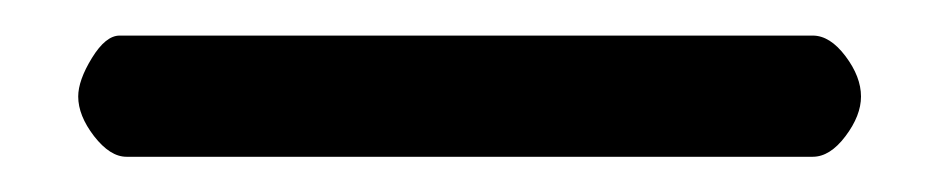

<svg xmlns="http://www.w3.org/2000/svg" viewBox="-20 -90 533 109"><path d="M24.4 -35.2Q24.4 -44.4 32.2 -57.1Q40 -69.8 47.9 -69.8H441.4Q451.2 -69.8 460 -58.1Q468.8 -46.4 468.8 -35.2Q468.8 -24.4 460 -12.7Q451.2 -1 441.4 -1H51.8Q42.5 -1 33.4 -12.7Q24.4 -24.4 24.4 -35.2Z"/></svg>

Font: Manjari
Style: Regular
Weight: 400
Designer: Santhosh Thottingal <santhosh.thottingal@gmail.com>
Foundry: SMC
Version: Version 2.000